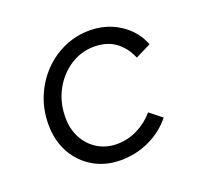

<svg xmlns="http://www.w3.org/2000/svg" viewBox="-94 -609 788 732"><g transform="rotate(-20 300.0 -243.0)"><path d="M280 10Q218 10 169.5 -18.5Q121 -47 93.5 -97Q66 -147 66 -212Q66 -271 87 -322.5Q108 -374 145 -413Q182 -452 231 -474Q280 -496 335 -496Q403 -496 457 -461Q511 -426 533 -368L470 -337Q451 -382 416.5 -407Q382 -432 330 -432Q277 -432 232.5 -402.5Q188 -373 162 -324Q136 -275 136 -215Q136 -168 155.5 -131.5Q175 -95 209.5 -74Q244 -53 287 -53Q332 -53 371.5 -73Q411 -93 439 -126L488 -87Q451 -41 396.5 -15.5Q342 10 280 10Z"/></g></svg>

Font: Red Hat Mono
Style: Italic
Weight: 400
Italic angle: -12°
Monospace: yes
Designer: Pentagram, MCKL
Foundry: MCKL
Version: Version 1.030